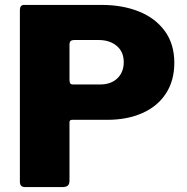

<svg xmlns="http://www.w3.org/2000/svg" viewBox="-20 -762 763 782"><path d="M417 -274H274Q263 -274 263 -264V-26Q263 -12 256 -6Q249 0 233 0H84Q71 0 66 -5.5Q61 -11 61 -23V-721Q61 -742 78 -742H394Q478 -742 545 -715.5Q612 -689 651 -636Q690 -583 690 -506Q690 -434 656 -381.5Q622 -329 560 -301.5Q498 -274 417 -274ZM382 -599H284Q272 -599 267.5 -594.5Q263 -590 263 -579V-438Q263 -427 266 -422.5Q269 -418 278 -418H388Q432 -418 458 -443Q484 -468 484 -509Q484 -551 455.5 -575Q427 -599 382 -599Z"/></svg>

Font: Libre Franklin ExtraBold
Style: Regular
Weight: 800
Designer: Pablo Impallari, Rodrigo Fuenzalida
Foundry: Impallari Type
Version: Version 1.002; ttfautohint (v1.5)